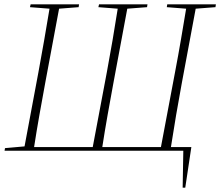

<svg xmlns="http://www.w3.org/2000/svg" viewBox="-20 -694 1014 884"><path d="M748 -661 837 -654C823 -570 806 -466 786 -362L721 -17H451C466 -115 484 -213 502 -311L566 -654L657 -661L659 -674H436L433 -661L522 -654C507 -557 490 -459 472 -362L407 -17H137C152 -115 170 -213 188 -311L252 -654L342 -661L344 -674H121L118 -661L208 -654C192 -557 175 -459 157 -362L93 -20L3 -12L1 0H824L821 170H833L861 -17H767C782 -115 799 -213 817 -311L881 -654L972 -661L974 -674H750Z"/></svg>

Font: Source Serif 4 Display Light
Style: Italic
Weight: 300
Italic angle: -12°
Designer: Frank Grießhammer
Foundry: Adobe Systems Incorporated
Version: Version 4.004;hotconv 1.0.117;makeotfexe 2.5.65602